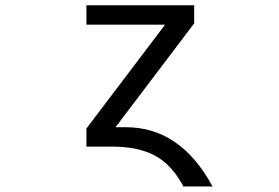

<svg xmlns="http://www.w3.org/2000/svg" viewBox="-20 -544 1040 715"><path d="M448.2 -70.3Q652.3 -70.3 771.5 150.4H663.1Q619.1 68.4 556.6 35.2Q494.1 2 397.5 2H301.8V-65.4L594.7 -452.1H301.8V-524.4H703.1V-457L410.2 -70.3Z"/></svg>

Font: GenEi Gothic M Regular
Style: Regular
Weight: 400
Designer: o_tamon (Modified); [Source Han Sans]
Ryoko NISHIZUKA  (kana & ideographs); Paul D. Hunt (Latin, Greek & Cyrillic); Wenl
Version: Version 1.1a;Original Version 1.004